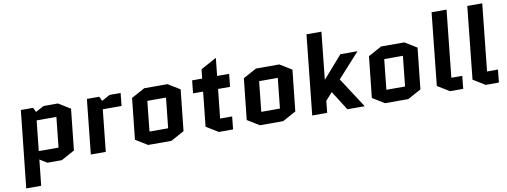

<svg xmlns="http://www.w3.org/2000/svg" viewBox="-70 -1131 4573 1732"><g transform="rotate(-10 2216.5 -265.0)"><path d="M413 5H282L215 -36L190 200H53L128 -505H241L260 -464L336 -505H467L576 -438L536 -62ZM252 -388 223 -112H404L433 -388Z M1029 -383H857L817 0H680L732 -500H845L865 -459L940 -500H1041Z M1540 -62 1417 5H1204L1095 -62L1135 -438L1258 -505H1471L1580 -438ZM1266 -388 1237 -112H1408L1437 -388Z M1684 -383 1696 -500H1788L1797 -584L1942 -663L1925 -500H2035L2023 -383H1913L1885 -117H1995L1983 0H1852L1743 -67L1776 -383Z M2564 -62 2441 5H2228L2119 -62L2159 -438L2282 -505H2495L2604 -438ZM2290 -388 2261 -112H2432L2461 -388Z M2921 -730 2876 -299H2878L3054 -500H3211L3009 -277L3189 0H3030L2918 -177L2856 -108L2845 0H2708L2784 -730Z M3710 -62 3587 5H3374L3265 -62L3305 -438L3428 -505H3641L3750 -438ZM3436 -388 3407 -112H3578L3607 -388Z M3970 0 3861 -67 3930 -730H4067L4003 -117H4103L4091 0Z M4297 0 4188 -67 4257 -730H4394L4330 -117H4430L4418 0Z"/></g></svg>

Font: Quantico
Style: Bold Italic
Weight: 700
Italic angle: -12°
Designer: Matt Desmond
Foundry: MADtype
Version: Version 2.002